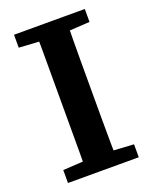

<svg xmlns="http://www.w3.org/2000/svg" viewBox="-128 -736 642 808"><g transform="rotate(-20 193.5 -332.0)"><path d="M35 0V-58L170 -66H217L352 -58V0ZM124 0Q125 -51 125 -101.5Q125 -152 125 -203.5Q125 -255 125 -306V-358Q125 -409 125 -460Q125 -511 125 -562Q125 -613 124 -664H263Q262 -614 261.5 -563Q261 -512 261 -461Q261 -410 261 -358V-307Q261 -256 261 -204.5Q261 -153 261.5 -102Q262 -51 263 0ZM35 -606V-664H352V-606L217 -598H170Z"/></g></svg>

Font: Source Serif 4 SemiBold
Style: Regular
Weight: 600
Designer: Frank Grießhammer
Foundry: Adobe Systems Incorporated
Version: Version 4.004;hotconv 1.0.116;makeotfexe 2.5.65601